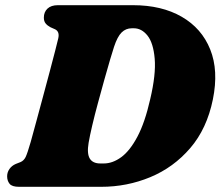

<svg xmlns="http://www.w3.org/2000/svg" viewBox="-20 -720 850 740"><path d="M7.5 -40.5Q7.5 -56 16.5 -68.8Q25.5 -81.5 40.5 -88L59.5 -95.5Q72 -101 78.8 -114.8Q85.5 -128.5 98.5 -173.5Q107.5 -206 120 -252.2Q132.5 -298.5 146 -348.5Q159.5 -398.5 171.8 -444.8Q184 -491 192.8 -525Q201.5 -559 204.5 -572Q210.5 -598 192.5 -607L174.5 -615Q163 -621 156 -629.5Q149 -638 149 -652Q149 -673.5 163 -686.8Q177 -700 203 -700H492.5Q603 -700 680.2 -655.5Q757.5 -611 790.2 -529.5Q823 -448 800.5 -337Q777.5 -224 713.2 -149.2Q649 -74.5 559.2 -37.2Q469.5 0 370 0H53.5Q26 0 16.8 -11.8Q7.5 -23.5 7.5 -40.5ZM380 -90Q414 -90 447.2 -114.2Q480.5 -138.5 509.5 -193Q538.5 -247.5 559 -338Q581.5 -433.5 576.2 -494Q571 -554.5 548.5 -582.8Q526 -611 496 -611H488Q465 -611 448.8 -595Q432.5 -579 419.5 -539.5Q414.5 -524.5 404.5 -490.8Q394.5 -457 382.2 -413Q370 -369 357.5 -323Q345 -277 335.5 -236.5Q326 -196 321.5 -169.5Q314.5 -128 326 -109Q337.5 -90 366.5 -90Z"/></svg>

Font: Fraunces 9pt S050 Black
Style: Italic
Weight: 900
Italic angle: -16°
Version: Version 1.000; ttfautohint (v1.8.3)